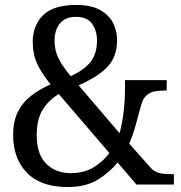

<svg xmlns="http://www.w3.org/2000/svg" viewBox="-20 -744 730 774"><path d="M253 10Q144 10 88.5 -47.5Q33 -105 33 -199Q33 -256 52.5 -294Q72 -332 105.5 -358Q139 -384 184 -404Q148 -448 130 -486.5Q112 -525 112 -575Q112 -641 153.5 -682.5Q195 -724 287 -724Q347 -724 383 -704Q419 -684 435.5 -652Q452 -620 452 -582Q452 -518 416 -477.5Q380 -437 297 -400L462 -207Q474 -252 479 -298Q484 -344 484 -382V-421H652V-379H643Q622 -379 603 -375.5Q584 -372 569 -358Q554 -344 547 -313Q538 -280 527.5 -241.5Q517 -203 501 -165L588 -67Q602 -52 620 -47Q638 -42 673 -42H681V0H530L454 -89Q421 -48 373 -19Q325 10 253 10ZM265 -437Q320 -462 345.5 -495Q371 -528 371 -581Q371 -621 351 -648.5Q331 -676 286 -676Q244 -676 222 -650Q200 -624 200 -580Q200 -542 215 -510.5Q230 -479 265 -437ZM265 -46Q318 -46 356.5 -69Q395 -92 421 -127L217 -365Q177 -341 152.5 -302.5Q128 -264 128 -198Q128 -123 166 -84.5Q204 -46 265 -46Z"/></svg>

Font: Noto Serif Tamil SemiCondensed
Style: Italic
Weight: 400
Width: 4
Italic angle: -12°
Designer: Indian Type Foundry, Tom Grace, and the Monotype Design Team
Foundry: Monotype Imaging Inc.
Version: Version 2.003; ttfautohint (v1.8.4.7-5d5b)